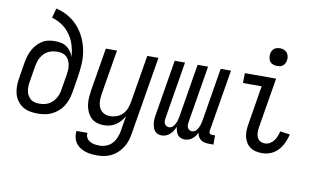

<svg xmlns="http://www.w3.org/2000/svg" viewBox="-91 -925 2182 1337"><g transform="rotate(10 1000.0 -256.0)"><path d="M204 8Q175 8 147.5 2.5Q120 -3 98 -17Q76 -31 60 -53Q44 -75 37 -101Q30 -127 30 -155.5Q30 -184 35 -213L54 -329Q58 -351 64.5 -373Q71 -395 82 -416Q93 -437 109.5 -455.5Q126 -474 146 -487Q166 -500 189.5 -505Q213 -510 235 -510Q258 -510 280 -505.5Q302 -501 319.5 -489Q337 -477 349.5 -459.5Q362 -442 368 -421Q366 -464 354 -503.5Q342 -543 319 -576Q296 -609 262 -632.5Q228 -656 188 -667L206 -735Q253 -724 292.5 -701Q332 -678 362 -644.5Q392 -611 411.5 -569.5Q431 -528 440 -482Q449 -436 446.5 -387.5Q444 -339 436 -290L417 -174Q412 -149 403.5 -125Q395 -101 381 -79Q367 -57 346 -39.5Q325 -22 302 -11Q279 0 253.5 4Q228 8 204 8ZM204 -62Q220 -62 236.5 -65Q253 -68 268.5 -76Q284 -84 296.5 -96Q309 -108 317.5 -122.5Q326 -137 331.5 -153Q337 -169 339 -185L357 -292Q360 -310 361 -327.5Q362 -345 359 -362Q356 -379 349 -394Q342 -409 330 -420Q318 -431 301.5 -435.5Q285 -440 267 -440Q251 -440 234.5 -437Q218 -434 202.5 -426.5Q187 -419 174.5 -406.5Q162 -394 153 -379.5Q144 -365 139 -349Q134 -333 131 -317L112 -201Q109 -184 108.5 -167Q108 -150 111 -134Q114 -118 122 -104Q130 -90 142 -80Q154 -70 170.5 -66Q187 -62 204 -62Z M664 223Q641 223 619 220.5Q597 218 576.5 211Q556 204 538.5 192Q521 180 509.5 163Q498 146 493.5 124.5Q489 103 492 80H570Q567 99 575.5 114.5Q584 130 599 138.5Q614 147 632 150Q650 153 669 153Q693 153 717.5 143Q742 133 758.5 113.5Q775 94 784 70.5Q793 47 797 23L814 -82Q804 -62 789 -45Q774 -28 755 -15.5Q736 -3 714.5 2.5Q693 8 672 8Q646 8 621.5 0Q597 -8 580 -25.5Q563 -43 553 -66Q543 -89 539.5 -114.5Q536 -140 538 -166.5Q540 -193 544 -219L594 -520H673L621 -208Q618 -191 617 -174Q616 -157 618 -140.5Q620 -124 626.5 -109Q633 -94 644.5 -83Q656 -72 671.5 -67Q687 -62 704 -62Q727 -62 750.5 -70.5Q774 -79 791.5 -96.5Q809 -114 818 -137Q827 -160 831 -183L887 -520H966L874 34Q870 59 862 83.5Q854 108 839.5 130.5Q825 153 805.5 171.5Q786 190 762 202Q738 214 713 218.5Q688 223 664 223Z M1081 8Q1066 8 1052 2Q1038 -4 1030 -15.5Q1022 -27 1018 -41.5Q1014 -56 1012.5 -71Q1011 -86 1012.5 -101.5Q1014 -117 1017 -132L1081 -520H1154L1088 -120Q1086 -109 1085.5 -98.5Q1085 -88 1089 -78.5Q1093 -69 1101.5 -63Q1110 -57 1121 -57Q1130 -57 1139 -61.5Q1148 -66 1154 -74Q1160 -82 1164.5 -90.5Q1169 -99 1172 -108Q1175 -117 1177 -126Q1179 -135 1181 -144L1243 -520H1317L1251 -120Q1249 -109 1248.5 -98.5Q1248 -88 1252 -78.5Q1256 -69 1264.5 -63Q1273 -57 1283 -57Q1293 -57 1302 -61.5Q1311 -66 1317 -74Q1323 -82 1327.5 -90.5Q1332 -99 1335 -108Q1338 -117 1340 -126Q1342 -135 1344 -144L1406 -520H1479L1406 -82Q1405 -77 1406 -72Q1407 -67 1410 -63.5Q1413 -60 1417.5 -58.5Q1422 -57 1427 -57H1448V8H1416Q1401 8 1386 5Q1371 2 1359 -6.5Q1347 -15 1340 -28Q1333 -41 1332 -56Q1325 -43 1316.5 -31Q1308 -19 1296.5 -10Q1285 -1 1271 3.5Q1257 8 1244 8Q1228 8 1214.5 2Q1201 -4 1193 -15.5Q1185 -27 1181 -41Q1177 -55 1175 -70Q1169 -55 1160.5 -41Q1152 -27 1139.5 -15.5Q1127 -4 1112 2Q1097 8 1081 8Z M1790 8Q1767 8 1745.5 3Q1724 -2 1706.5 -14.5Q1689 -27 1678 -45.5Q1667 -64 1662 -85.5Q1657 -107 1658 -130Q1659 -153 1663 -175L1708 -450H1576L1577 -520H1798L1739 -164Q1736 -146 1736.5 -128Q1737 -110 1744 -94.5Q1751 -79 1766 -70.5Q1781 -62 1799 -62Q1817 -62 1833.5 -71.5Q1850 -81 1861.5 -96Q1873 -111 1879.5 -128.5Q1886 -146 1890 -163L1959 -154Q1955 -134 1947.5 -114Q1940 -94 1929.5 -75.5Q1919 -57 1904 -40.5Q1889 -24 1870.5 -13Q1852 -2 1831.5 3Q1811 8 1790 8ZM1788 -608Q1774 -608 1760 -613Q1746 -618 1738 -629Q1730 -640 1727.5 -655Q1725 -670 1727 -685Q1729 -695 1734.5 -705Q1740 -715 1748.5 -721.5Q1757 -728 1767.5 -730.5Q1778 -733 1789 -733Q1803 -733 1817 -727.5Q1831 -722 1839.5 -711Q1848 -700 1850.5 -685Q1853 -670 1850 -655Q1848 -645 1842.5 -635Q1837 -625 1828.5 -618.5Q1820 -612 1809.5 -610Q1799 -608 1788 -608Z"/></g></svg>

Font: Iosevka
Style: Italic
Weight: 400
Italic angle: -9°
Monospace: yes
Designer: Belleve Invis
Foundry: Belleve Invis
Version: Version 32.5.0; ttfautohint (v1.8.4)